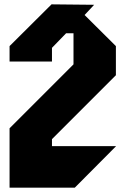

<svg xmlns="http://www.w3.org/2000/svg" viewBox="-20 -770 577 883"><path d="M284 -617H318V-474L24 -180V93H324L514 -98H219V-130L513 -424V-558L369 -701L413 -748L217 -750L24 -558V-487H219V-550Z"/></svg>

Font: Kidora Gothic
Style: Regular
Weight: 400
Version: Version 001.018